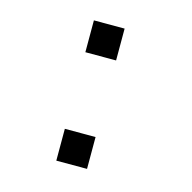

<svg xmlns="http://www.w3.org/2000/svg" viewBox="-81 -581 661 661"><g transform="rotate(15 250.0 -250.0)"><path d="M175 -500H284.5V-386.5H175ZM175 -113.5H284.5V0H175Z"/></g></svg>

Font: Trispace Thin
Style: Regular
Weight: 400
Version: Version 1.210